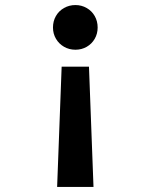

<svg xmlns="http://www.w3.org/2000/svg" viewBox="-20 -551 602 768"><path d="M370.6 -440.9Q370.6 -416 358.9 -395.8Q347.2 -375.5 326.9 -363.8Q306.6 -352.1 281.7 -352.1Q256.8 -352.1 236.3 -363.8Q215.8 -375.5 203.9 -395.8Q191.9 -416 191.9 -440.9Q191.9 -466.3 203.6 -486.8Q215.3 -507.3 236.1 -519Q256.8 -530.8 281.7 -530.8Q306.2 -530.8 326.7 -519Q347.2 -507.3 358.9 -486.8Q370.6 -466.3 370.6 -440.9ZM335.9 -284.2 354 196.8H208.5L226.6 -284.2Z"/></svg>

Font: Reddit Mono
Style: Bold
Weight: 700
Designer: Stephen Hutchings
Foundry: Reddit
Version: Version 1.009